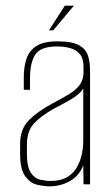

<svg xmlns="http://www.w3.org/2000/svg" viewBox="-20 -651 392 678"><path d="M155 7Q134 7 110 1Q86 -5 68.5 -29.5Q51 -54 51 -108V-143Q51 -196 83 -227.5Q115 -259 164 -285Q200 -304 224.5 -319Q249 -334 262 -352Q275 -370 275 -397V-414Q275 -445 261.5 -460.5Q248 -476 226.5 -481.5Q205 -487 182 -487Q123 -487 104.5 -458Q86 -429 86 -376V-334H64V-378Q64 -415 73.5 -443.5Q83 -472 108.5 -488.5Q134 -505 182 -505Q235 -505 259.5 -491Q284 -477 291 -453.5Q298 -430 298 -403V0H275L274 -67Q259 -29 226 -11Q193 7 155 7ZM159 -12Q218 -12 246 -52Q274 -92 274 -157V-338Q260 -317 230.5 -300Q201 -283 170 -267Q125 -242 100 -215Q75 -188 75 -140V-110Q75 -62 88.5 -41.5Q102 -21 122 -16.5Q142 -12 159 -12ZM153 -544 209 -631H241L168 -544Z"/></svg>

Font: Alumni Sans Thin Thin
Style: Regular
Weight: 250
Version: Version 1.018